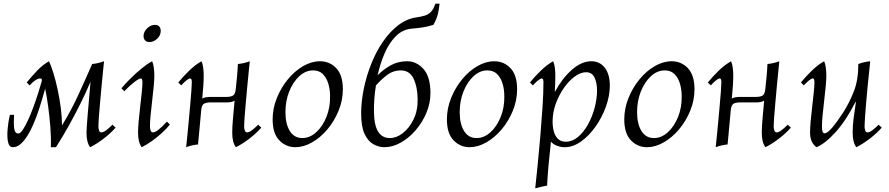

<svg xmlns="http://www.w3.org/2000/svg" viewBox="-20 -790 4864 1050"><path d="M595 -108 612 -92Q584 -60 545 -30.5Q506 -1 473 15Q453 -11 453 -64Q453 -75 455 -104.5Q457 -134 460.5 -175Q464 -216 468 -260Q472 -304 475 -343Q452 -288 421 -225.5Q390 -163 355.5 -101Q321 -39 286 15H258Q260 -36 255.5 -94Q251 -152 243.5 -207.5Q236 -263 227 -305Q214 -258 196.5 -202.5Q179 -147 156.5 -97.5Q134 -48 107 -16.5Q80 15 50 15Q30 15 24 -13Q18 -41 21.5 -82.5Q25 -124 34 -162H57Q54 -117 57.5 -88.5Q61 -60 80 -60Q91 -60 104.5 -80Q118 -100 133 -132.5Q148 -165 162 -203Q176 -241 188 -278.5Q200 -316 208 -345Q210 -351 208.5 -356Q207 -361 200 -361Q177 -361 142 -323L126 -339Q152 -371 183 -403.5Q214 -436 248 -455Q260 -430 272.5 -389Q285 -348 295.5 -299Q306 -250 312.5 -199.5Q319 -149 319 -104Q368 -184 405.5 -265Q443 -346 484 -440Q517 -443 549 -455Q547 -434 543 -396.5Q539 -359 535 -314Q531 -269 527 -225.5Q523 -182 520.5 -148Q518 -114 518 -99Q518 -88 521.5 -77Q525 -66 535 -66Q545 -66 560.5 -77.5Q576 -89 595 -108Z M755 15Q735 -11 735 -64Q735 -90 738.5 -129Q742 -168 747 -210Q752 -252 755.5 -287Q759 -322 759 -341Q759 -361 750 -361Q740 -361 713 -340Q686 -319 660 -291L644 -307Q662 -329 692 -359Q722 -389 755 -416Q788 -443 812 -455Q818 -442 821 -421.5Q824 -401 824 -376Q824 -354 820.5 -316.5Q817 -279 812 -237.5Q807 -196 803.5 -159Q800 -122 800 -99Q800 -88 803.5 -77Q807 -66 817 -66Q839 -66 893 -125L909 -109Q892 -87 865 -62.5Q838 -38 809 -17.5Q780 3 755 15ZM797 -560Q781 -560 773 -569.5Q765 -579 765 -593Q765 -616 784.5 -635Q804 -654 827 -654Q844 -654 851.5 -644.5Q859 -635 859 -621Q859 -596 839.5 -578Q820 -560 797 -560Z M1392 -108 1409 -92Q1381 -60 1342 -30.5Q1303 -1 1270 15Q1250 -11 1250 -64Q1250 -95 1254 -140.5Q1258 -186 1263 -240Q1255 -234 1243.5 -232Q1232 -230 1218 -230H1132Q1104 -230 1093 -221Q1082 -212 1080 -183Q1076 -139 1072 -96Q1068 -53 1063 0Q1030 3 998 15Q1000 -6 1004 -43.5Q1008 -81 1012 -126Q1016 -171 1020 -214.5Q1024 -258 1026.5 -292Q1029 -326 1029 -341Q1029 -361 1020 -361Q1006 -361 971 -323L955 -339Q981 -371 1014.5 -403.5Q1048 -436 1082 -455Q1088 -442 1091 -421.5Q1094 -401 1094 -376Q1094 -353 1092 -321Q1090 -289 1086 -251Q1094 -256 1106 -258Q1118 -260 1132 -260H1218Q1246 -260 1257 -269.5Q1268 -279 1270 -310Q1274 -348 1276 -369Q1278 -390 1279 -405.5Q1280 -421 1281 -440Q1314 -443 1346 -455Q1344 -434 1340 -396.5Q1336 -359 1332 -314Q1328 -269 1324 -225.5Q1320 -182 1317.5 -148Q1315 -114 1315 -99Q1315 -88 1318.5 -77Q1322 -66 1332 -66Q1342 -66 1357.5 -77.5Q1373 -89 1392 -108Z M1595 15Q1544 15 1507.5 -22.5Q1471 -60 1471 -137Q1471 -197 1494 -254Q1517 -311 1554.5 -356.5Q1592 -402 1638 -428.5Q1684 -455 1730 -455Q1783 -455 1819 -417Q1855 -379 1855 -302Q1855 -241 1831.5 -184Q1808 -127 1770 -82Q1732 -37 1686 -11Q1640 15 1595 15ZM1633 -35Q1674 -35 1709 -66.5Q1744 -98 1765 -150Q1786 -202 1785 -263Q1785 -302 1775 -334Q1765 -366 1745 -385.5Q1725 -405 1692 -405Q1651 -405 1616.5 -373Q1582 -341 1561.5 -289.5Q1541 -238 1541 -177Q1541 -112 1565 -73.5Q1589 -35 1633 -35Z M2334 -281Q2334 -225 2311.5 -172Q2289 -119 2252.5 -77Q2216 -35 2171.5 -10Q2127 15 2082 15Q2052 15 2022.5 -1Q1993 -17 1974 -57Q1955 -97 1955 -169Q1955 -234 1969.5 -304.5Q1984 -375 2010.5 -441.5Q2037 -508 2074.5 -562.5Q2112 -617 2158.5 -652.5Q2205 -688 2258 -695Q2283 -699 2302.5 -704.5Q2322 -710 2336.5 -725Q2351 -740 2361 -770H2384Q2380 -736 2374 -711Q2368 -686 2350 -654Q2318 -644 2290.5 -640Q2263 -636 2229 -633Q2180 -628 2144 -591.5Q2108 -555 2083.5 -498.5Q2059 -442 2045 -378Q2077 -411 2117 -433Q2157 -455 2207 -455Q2258 -455 2296 -412.5Q2334 -370 2334 -281ZM2112 -35Q2148 -35 2183 -62Q2218 -89 2241.5 -137Q2265 -185 2264 -248Q2263 -316 2241.5 -360.5Q2220 -405 2171 -405Q2132 -405 2100.5 -382.5Q2069 -360 2036 -323Q2030 -288 2027.5 -253Q2025 -218 2025 -187Q2025 -108 2047 -71.5Q2069 -35 2112 -35Z M2548 15Q2497 15 2460.5 -22.5Q2424 -60 2424 -137Q2424 -197 2447 -254Q2470 -311 2507.5 -356.5Q2545 -402 2591 -428.5Q2637 -455 2683 -455Q2736 -455 2772 -417Q2808 -379 2808 -302Q2808 -241 2784.5 -184Q2761 -127 2723 -82Q2685 -37 2639 -11Q2593 15 2548 15ZM2586 -35Q2627 -35 2662 -66.5Q2697 -98 2718 -150Q2739 -202 2738 -263Q2738 -302 2728 -334Q2718 -366 2698 -385.5Q2678 -405 2645 -405Q2604 -405 2569.5 -373Q2535 -341 2514.5 -289.5Q2494 -238 2494 -177Q2494 -112 2518 -73.5Q2542 -35 2586 -35Z M2907 240Q2913 186 2920.5 110.5Q2928 35 2935 -47Q2942 -129 2947 -206Q2952 -283 2952 -341Q2952 -361 2943 -361Q2929 -361 2894 -323L2878 -339Q2904 -371 2937.5 -403.5Q2971 -436 3005 -455Q3011 -442 3014 -421.5Q3017 -401 3017 -376Q3017 -337 3014 -290H3016Q3054 -361 3107 -408Q3160 -455 3214 -455Q3260 -455 3287.5 -419.5Q3315 -384 3315 -322Q3315 -267 3294 -208Q3273 -149 3237.5 -98.5Q3202 -48 3158 -16.5Q3114 15 3068 15Q3047 15 3027 7.5Q3007 0 2993 -15Q2986 46 2980 111.5Q2974 177 2972 225Q2938 231 2907 240ZM3074 -15Q3110 -15 3141 -41Q3172 -67 3195.5 -109.5Q3219 -152 3232 -201Q3245 -250 3245 -295Q3245 -338 3231 -366.5Q3217 -395 3185 -395Q3156 -395 3124 -372Q3092 -349 3064.5 -310Q3037 -271 3019.5 -223Q3002 -175 3002 -124Q3002 -97 3008.5 -72Q3015 -47 3031 -31Q3047 -15 3074 -15Z M3518 15Q3467 15 3430.5 -22.5Q3394 -60 3394 -137Q3394 -197 3417 -254Q3440 -311 3477.5 -356.5Q3515 -402 3561 -428.5Q3607 -455 3653 -455Q3706 -455 3742 -417Q3778 -379 3778 -302Q3778 -241 3754.5 -184Q3731 -127 3693 -82Q3655 -37 3609 -11Q3563 15 3518 15ZM3556 -35Q3597 -35 3632 -66.5Q3667 -98 3688 -150Q3709 -202 3708 -263Q3708 -302 3698 -334Q3688 -366 3668 -385.5Q3648 -405 3615 -405Q3574 -405 3539.5 -373Q3505 -341 3484.5 -289.5Q3464 -238 3464 -177Q3464 -112 3488 -73.5Q3512 -35 3556 -35Z M4288 -108 4305 -92Q4277 -60 4238 -30.5Q4199 -1 4166 15Q4146 -11 4146 -64Q4146 -95 4150 -140.5Q4154 -186 4159 -240Q4151 -234 4139.5 -232Q4128 -230 4114 -230H4028Q4000 -230 3989 -221Q3978 -212 3976 -183Q3972 -139 3968 -96Q3964 -53 3959 0Q3926 3 3894 15Q3896 -6 3900 -43.5Q3904 -81 3908 -126Q3912 -171 3916 -214.5Q3920 -258 3922.5 -292Q3925 -326 3925 -341Q3925 -361 3916 -361Q3902 -361 3867 -323L3851 -339Q3877 -371 3910.5 -403.5Q3944 -436 3978 -455Q3984 -442 3987 -421.5Q3990 -401 3990 -376Q3990 -353 3988 -321Q3986 -289 3982 -251Q3990 -256 4002 -258Q4014 -260 4028 -260H4114Q4142 -260 4153 -269.5Q4164 -279 4166 -310Q4170 -348 4172 -369Q4174 -390 4175 -405.5Q4176 -421 4177 -440Q4210 -443 4242 -455Q4240 -434 4236 -396.5Q4232 -359 4228 -314Q4224 -269 4220 -225.5Q4216 -182 4213.5 -148Q4211 -114 4211 -99Q4211 -88 4214.5 -77Q4218 -66 4228 -66Q4238 -66 4253.5 -77.5Q4269 -89 4288 -108Z M4445 15Q4410 -11 4410 -64Q4410 -90 4413.5 -129Q4417 -168 4422 -210Q4427 -252 4430.5 -287Q4434 -322 4434 -341Q4434 -361 4425 -361Q4411 -361 4376 -323L4360 -339Q4386 -371 4419.5 -403.5Q4453 -436 4487 -455Q4493 -442 4496 -421.5Q4499 -401 4499 -376Q4499 -354 4495.5 -316.5Q4492 -279 4487 -237.5Q4482 -196 4478.5 -159Q4475 -122 4475 -99Q4475 -78 4478.5 -69.5Q4482 -61 4489 -61Q4505 -61 4531.5 -92.5Q4558 -124 4592 -176Q4624 -226 4649 -289Q4674 -352 4674 -440Q4706 -452 4739 -455Q4737 -434 4733 -396.5Q4729 -359 4724.5 -314Q4720 -269 4716.5 -225.5Q4713 -182 4710.5 -148Q4708 -114 4708 -99Q4708 -88 4711.5 -77Q4715 -66 4725 -66Q4735 -66 4750.5 -77.5Q4766 -89 4785 -108L4802 -92Q4774 -60 4735 -30.5Q4696 -1 4663 15Q4643 -11 4643 -64Q4643 -103 4648 -142Q4653 -181 4661 -233H4659Q4605 -128 4548.5 -66Q4492 -4 4445 15Z"/></svg>

Font: Bona Nova
Style: Italic
Weight: 400
Italic angle: -4°
Designer: Mateusz Machalski
Foundry: Capitalics
Version: Version 4.001; ttfautohint (v1.8.3)